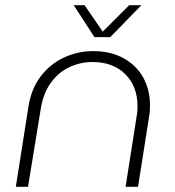

<svg xmlns="http://www.w3.org/2000/svg" viewBox="-20 -720 673 740"><path d="M41 0 89 -305Q100 -378 137 -426Q174 -474 227 -498.5Q280 -523 339 -523Q406 -523 455.5 -496Q505 -469 531.5 -422Q558 -375 558 -315Q558 -305 557.5 -294.5Q557 -284 555 -273L512 0H464L507 -274Q509 -284 509.5 -293Q510 -302 510 -311Q510 -386 463.5 -433.5Q417 -481 335 -481Q291 -481 249 -462Q207 -443 177 -402.5Q147 -362 137 -300L88 0ZM344 -577 264 -700H306L376 -598L478 -700H525L405 -577Z"/></svg>

Font: MuseoModerno ExtraLight
Style: Italic
Weight: 250
Italic angle: -9°
Designer: Pablo Cosgaya, Héctor Gatti, Marcela Romero, and the Authors of The MuseoModerno Project.
Foundry: Omnibus-Type Team
Version: Version 1.003